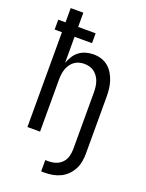

<svg xmlns="http://www.w3.org/2000/svg" viewBox="-173 -817 846 1115"><g transform="rotate(20 250.0 -260.0)"><path d="M227 215V145H248Q271 145 293 137.5Q315 130 330.5 113Q346 96 352 74Q358 52 358 29V-320Q358 -337 356 -353.5Q354 -370 349 -385.5Q344 -401 334.5 -415Q325 -429 312 -439Q299 -449 283 -453.5Q267 -458 250 -458Q233 -458 217 -453.5Q201 -449 188 -439Q175 -429 165.5 -415Q156 -401 151 -385.5Q146 -370 144 -353.5Q142 -337 142 -320V0H64V-586H19V-647H64V-735H142V-647H250V-586H142V-425Q150 -447 162.5 -467Q175 -487 193.5 -501Q212 -515 235 -521.5Q258 -528 281 -528Q306 -528 329.5 -521Q353 -514 372 -498Q391 -482 403.5 -461Q416 -440 423.5 -416.5Q431 -393 433.5 -368.5Q436 -344 436 -320V29Q436 54 431.5 79Q427 104 415.5 126Q404 148 386 166Q368 184 345.5 195Q323 206 298 210.5Q273 215 248 215Z"/></g></svg>

Font: Iosevka Custom
Style: Regular
Weight: 400
Monospace: yes
Designer: Belleve Invis
Foundry: Belleve Invis
Version: Version 32.5.0; ttfautohint (v1.8.4)